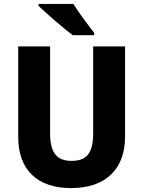

<svg xmlns="http://www.w3.org/2000/svg" viewBox="-20 -1017 731 981"><path d="M355 -997H177V-987C214 -951 307 -870 352 -837H461V-850C433 -884 382 -953 355 -997ZM619 -318V-780H456V-336C456 -235 423 -195 346 -195C274 -195 236 -232 236 -335V-780H73V-317C73 -152 168 -56 343 -56C526 -56 619 -159 619 -318Z"/></svg>

Font: Noto Sans Malayalam UI SemiCondensed ExtraBold
Style: Regular
Weight: 800
Width: 4
Designer: Jelle Bosma - Monotype Design Team
Foundry: Monotype Imaging Inc.
Version: Version 2.104